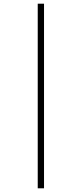

<svg xmlns="http://www.w3.org/2000/svg" viewBox="-20 -852 442 1038"><path d="M184 -832H218V166H184Z"/></svg>

Font: Noto Sans Devanagari ExtraCondensed ExtraLight
Style: Regular
Weight: 200
Width: 2
Designer: Jelle Bosma - Monotype Design Team
Foundry: Monotype Imaging Inc.
Version: Version 2.004; ttfautohint (v1.8.4.7-5d5b)